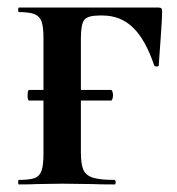

<svg xmlns="http://www.w3.org/2000/svg" viewBox="-20 -488 469 508"><path d="M53 -236Q53 -250 57 -250H274Q276 -250 277.5 -245.5Q279 -241 279 -236Q279 -231 277.5 -226.5Q276 -222 274 -222H57Q53 -222 53 -236ZM30 -12Q59 -12 72 -17Q85 -22 90 -36.5Q95 -51 95 -81V-387Q95 -417 90 -431Q85 -445 71.5 -450.5Q58 -456 30 -456Q28 -456 28 -462Q28 -468 30 -468H400Q409 -468 409 -460Q409 -442 406 -400L400 -315Q400 -312 394.5 -312Q389 -312 388 -315Q365 -383 332 -415Q299 -447 251 -447H244Q212 -447 203 -435.5Q194 -424 194 -386V-85Q194 -54 200.5 -39Q207 -24 225.5 -18Q244 -12 283 -12Q286 -12 286 -6Q286 0 283 0Q244 0 222 -1L145 -2L78 -1Q61 0 30 0Q28 0 28 -6Q28 -12 30 -12Z"/></svg>

Font: Cormorant Unicase
Style: Bold
Weight: 700
Designer: Christian Thalmann (Catharsis Fonts)
Foundry: Catharsis Fonts
Version: Version 4.000